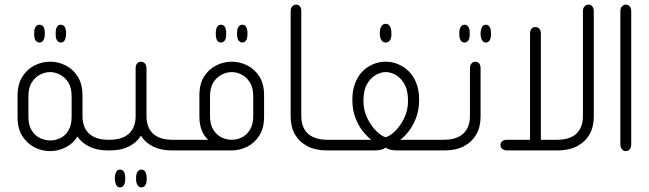

<svg xmlns="http://www.w3.org/2000/svg" viewBox="-20 -651 2809 831"><path d="M151 -467Q140 -467 134 -476Q128 -485 128 -502V-507Q128 -526 134 -535Q140 -544 151 -544Q162 -544 168 -535Q174 -526 174 -507V-502Q173 -485 167.5 -476Q162 -467 151 -467ZM243 -467Q233 -467 227 -476Q221 -485 221 -502V-507Q221 -526 227 -535Q233 -544 243 -544Q254 -544 260 -535Q266 -526 266 -507V-502Q265 -485 259.5 -476Q254 -467 243 -467ZM458 -46V0H446Q400 0 366.5 -16.5Q333 -33 315 -60Q297 -30 264.5 -13.5Q232 3 197 3Q162 3 130 -13Q98 -29 77 -61.5Q56 -94 56 -143V-237Q56 -287 77 -319.5Q98 -352 130 -368Q162 -384 197 -384Q232 -384 264 -368Q296 -352 316.5 -319.5Q337 -287 337 -237V-149Q337 -99 366 -72.5Q395 -46 450 -46ZM290 -146V-234Q290 -272 275.5 -294.5Q261 -317 239.5 -328Q218 -339 197 -339Q175 -339 153.5 -328Q132 -317 117.5 -294.5Q103 -272 103 -234V-146Q103 -109 117.5 -86Q132 -63 154 -53Q176 -43 198 -43Q219 -43 240.5 -53Q262 -63 276 -86Q290 -109 290 -146Z M734 -46V0H722Q676 0 642 -17Q608 -34 590 -64Q572 -34 538 -17Q504 0 458 0H446V-46H453Q509 -46 538 -72.5Q567 -99 567 -149V-355Q567 -369 573.5 -376.5Q580 -384 590 -384Q600 -384 607 -376.5Q614 -369 614 -355V-149Q614 -99 642.5 -72.5Q671 -46 727 -46ZM499 83Q510 83 516 92Q522 101 522 119V124Q522 141 516 150.5Q510 160 499 160Q489 160 483.5 150.5Q478 141 477 124V119Q478 101 483.5 92Q489 83 499 83ZM592 83Q603 83 608.5 92Q614 101 615 119V124Q615 141 609 150.5Q603 160 592 160Q582 160 575.5 150.5Q569 141 569 124V119Q569 101 575.5 92Q582 83 592 83Z M936 -467Q926 -467 920 -476Q914 -485 914 -503V-507Q914 -526 920 -535Q926 -544 936 -544Q947 -544 953 -535Q959 -526 959 -507V-503Q959 -485 953 -476Q947 -467 936 -467ZM1029 -467Q1019 -467 1012.5 -476Q1006 -485 1006 -503V-507Q1006 -526 1012.5 -535Q1019 -544 1029 -544Q1039 -544 1045 -535Q1051 -526 1051 -507V-503Q1051 -485 1045 -476Q1039 -467 1029 -467ZM722 0V-46H881Q862 -63 852.5 -88.5Q843 -114 843 -146V-238Q843 -288 863.5 -320Q884 -352 916 -368Q948 -384 983 -384Q1018 -384 1050 -368Q1082 -352 1102.5 -320Q1123 -288 1123 -238V-146Q1123 -97 1102.5 -64.5Q1082 -32 1050 -16Q1018 0 983 0ZM983 -46Q1005 -46 1026 -56Q1047 -66 1061.5 -89Q1076 -112 1076 -149V-234Q1076 -272 1061.5 -294.5Q1047 -317 1026 -328Q1005 -339 983 -339Q961 -339 939.5 -328Q918 -317 903.5 -294.5Q889 -272 889 -234V-149Q889 -112 903.5 -89Q918 -66 939.5 -56Q961 -46 983 -46Z M1405 0H1394Q1345 0 1310 -18.5Q1275 -37 1256.5 -69.5Q1238 -102 1238 -146V-602Q1238 -616 1245 -623.5Q1252 -631 1261 -631Q1272 -631 1278 -623.5Q1284 -616 1284 -602V-149Q1284 -99 1313 -72.5Q1342 -46 1398 -46H1405Z M1649 -467Q1638 -467 1631 -477Q1624 -487 1624 -505V-509Q1624 -527 1631 -537.5Q1638 -548 1649 -548Q1661 -548 1667.5 -537.5Q1674 -527 1674 -509V-505Q1675 -487 1668 -477Q1661 -467 1649 -467ZM1393 0V-46H1587Q1573 -56 1553.5 -79Q1534 -102 1519.5 -137.5Q1505 -173 1505 -220Q1505 -260 1517 -291Q1529 -322 1549.5 -342.5Q1570 -363 1596 -373.5Q1622 -384 1649 -384Q1677 -384 1702.5 -373.5Q1728 -363 1749 -342.5Q1770 -322 1782 -291Q1794 -260 1794 -220Q1794 -173 1779.5 -137.5Q1765 -102 1746 -79Q1727 -56 1712 -46H1905V0H1701Q1681 0 1669.5 -3Q1658 -6 1649 -12Q1641 -6 1629.5 -3Q1618 0 1597 0ZM1649 -57Q1668 -62 1690.5 -84Q1713 -106 1729.5 -140Q1746 -174 1746 -214Q1746 -259 1731 -286Q1716 -313 1694 -326Q1672 -339 1649 -339Q1628 -339 1605.5 -326Q1583 -313 1568 -286Q1553 -259 1553 -214Q1553 -174 1569.5 -140Q1586 -106 1608.5 -84Q1631 -62 1649 -57Z M1991 -467Q1980 -467 1974 -476Q1968 -485 1968 -503V-507Q1968 -526 1974 -535Q1980 -544 1991 -544Q2001 -544 2007 -535Q2013 -526 2013 -507V-503Q2013 -485 2007 -476Q2001 -467 1991 -467ZM2083 -467Q2073 -467 2067 -476Q2061 -485 2060 -503V-507Q2061 -526 2067 -535Q2073 -544 2083 -544Q2093 -544 2099 -535Q2105 -526 2105 -507V-503Q2105 -485 2099 -476Q2093 -467 2083 -467ZM1893 0V-46H1900Q1956 -46 1985 -72.5Q2014 -99 2014 -149V-355Q2014 -369 2021 -376.5Q2028 -384 2037 -384Q2048 -384 2054 -376.5Q2060 -369 2060 -355V-146Q2060 -102 2041.5 -69.5Q2023 -37 1988.5 -18.5Q1954 0 1905 0Z M2274 -46V-505Q2274 -519 2280.5 -526.5Q2287 -534 2297 -534Q2308 -534 2314.5 -526.5Q2321 -519 2321 -505V-46H2391Q2446 -46 2474.5 -72.5Q2503 -99 2503 -149V-602Q2503 -616 2510 -623.5Q2517 -631 2527 -631Q2537 -631 2543.5 -623.5Q2550 -616 2550 -602V-146Q2550 -102 2531.5 -69.5Q2513 -37 2478 -18.5Q2443 0 2394 0H2175Q2162 0 2154 -6.5Q2146 -13 2146 -23Q2146 -34 2154 -40Q2162 -46 2175 -46Z M2665 -602Q2665 -616 2672 -623.5Q2679 -631 2688 -631Q2699 -631 2705.5 -623.5Q2712 -616 2712 -602V-27Q2712 -13 2705.5 -5Q2699 3 2688 3Q2679 3 2672 -5Q2665 -13 2665 -27Z"/></svg>

Font: Beiruti Light
Style: Regular
Weight: 300
Designer: Arlette Boutros
Foundry: Boutros
Version: Version 1.41